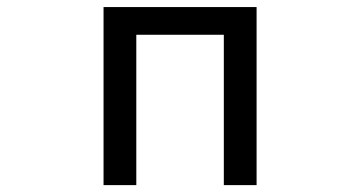

<svg xmlns="http://www.w3.org/2000/svg" viewBox="-20 -539 1040 555"><path d="M279.3 -3.9V-518.6H721.7V-3.9H627V-438.5H374V-3.9Z"/></svg>

Font: Kosugi
Style: Regular
Weight: 400
Version: Version 4.002